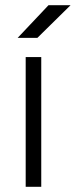

<svg xmlns="http://www.w3.org/2000/svg" viewBox="-20 -720 292 740"><path d="M79 -500H139V0H79ZM167 -700H252L124 -574H48Z"/></svg>

Font: Oak Sans Light
Style: Regular
Weight: 400
Designer: Erik Kennedy, Walven
Foundry: Erik Kennedy, Walven
Version: Version 1.100;Glyphs 3.1.2 (3151)